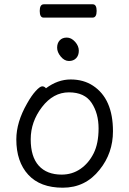

<svg xmlns="http://www.w3.org/2000/svg" viewBox="-20 -856 602 894"><path d="M347 -620Q347 -598 334.5 -585Q322 -572 301 -572Q280 -572 263 -592.5Q246 -613 246 -634Q246 -655 258 -668Q270 -681 291 -681Q312 -681 329.5 -661.5Q347 -642 347 -620ZM411 -774H183Q165 -774 165 -805Q165 -836 184 -836H412Q430 -836 430 -805Q430 -774 411 -774ZM194 -445Q249 -486 309 -486Q369 -486 413 -457Q506 -396 506 -245Q506 -143 444 -66Q378 18 272.5 18Q167 18 111.5 -42.5Q56 -103 56 -207Q56 -287 106 -374Q126 -410 146 -432Q166 -454 176.5 -454Q187 -454 194 -445ZM267 -43Q316 -43 354.5 -69.5Q393 -96 416 -142Q439 -188 439 -258Q439 -328 406.5 -377Q374 -426 301 -426Q228 -426 175.5 -357.5Q123 -289 123 -207.5Q123 -126 160.5 -84.5Q198 -43 267 -43Z"/></svg>

Font: LXGW WenKai Lite
Style: Regular
Weight: 400
Designer: LXGW / Fontworks Inc.
Foundry: LXGW / Fontworks Inc.
Version: Version 1.511; March 25, 2025